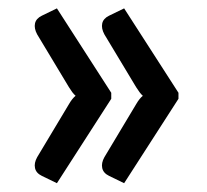

<svg xmlns="http://www.w3.org/2000/svg" viewBox="-20 -490 483 447"><path d="M239 -274V-260L112.5 -63.5L77.5 -80.5Q64 -87 61.5 -98.8Q59 -110.5 66.5 -124L140.5 -247.5Q148 -260.5 156 -267Q152 -270.5 148.2 -275.5Q144.5 -280.5 140.5 -287L66.5 -410Q59 -424 61.5 -435.5Q64 -447 77.5 -453.5L112.5 -470.5ZM395.5 -274V-260L269 -63.5L234 -80.5Q220.5 -87 218 -98.8Q215.5 -110.5 223 -124L297 -247.5Q304.5 -260.5 312.5 -267Q308.5 -270.5 304.8 -275.5Q301 -280.5 297 -287L223 -410Q215.5 -424 218 -435.5Q220.5 -447 234 -453.5L269 -470.5Z"/></svg>

Font: Lato 2
Style: Regular
Weight: 600
Designer: Lukasz Dziedzic with Adam Twardoch and Botio Nikoltchev
Foundry: tyPoland Lukasz Dziedzic
Version: Version 2.015; 2015-08-06; http://www.latofonts.com/